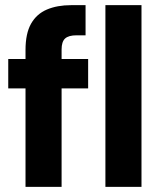

<svg xmlns="http://www.w3.org/2000/svg" viewBox="-20 -725 618 745"><path d="M79 0V-531Q79 -595 100.5 -633Q122 -671 162 -688Q202 -705 256 -705H312V-588H277Q246 -588 232.5 -575.5Q219 -563 219 -533V0ZM12 -382V-496H322V-382ZM389 0V-705H529V0Z"/></svg>

Font: DM Sans 36pt ExtraBold
Style: Regular
Weight: 800
Designer: Colophon Foundry, Jonny Pinhorn
Foundry: Colophon Foundry
Version: Version 4.004;gftools[0.9.30]